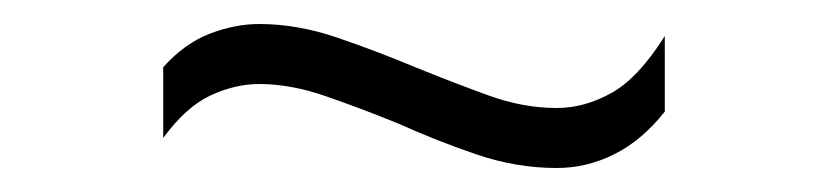

<svg xmlns="http://www.w3.org/2000/svg" viewBox="-20 -430 690 160"><path d="M444 -290Q410 -290 376.5 -301.5Q343 -313 312 -327Q280 -340 251 -350Q222 -360 196 -360Q176 -360 155.5 -350.5Q135 -341 116 -315V-374Q134 -394 155 -402Q176 -410 196 -410Q228 -410 261.5 -398.5Q295 -387 326 -374Q358 -361 387 -350.5Q416 -340 444 -340Q467 -340 489.5 -352.5Q512 -365 534 -400V-337Q515 -313 492 -301.5Q469 -290 444 -290Z"/></svg>

Font: REM Medium ExtraLight
Style: Regular
Weight: 250
Version: Version 1.005;gftools[0.9.28]